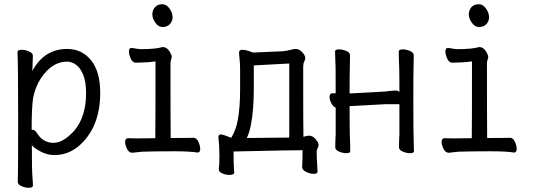

<svg xmlns="http://www.w3.org/2000/svg" viewBox="-20 -718 2540 910"><path d="M115 172Q99 172 81.5 164Q64 156 64 144Q64 132 65 106Q66 80 66 -157Q66 -403 63 -472Q63 -482 83 -482Q100 -482 118 -474Q136 -466 136 -454Q136 -448 135 -432Q134 -416 134 -399L133 -381Q189 -486 298 -486Q368 -486 411.5 -432.5Q455 -379 455 -278Q455 -111 350 -23Q300 17 237 17Q204 17 172 0Q140 -17 131 -30Q131 87 133.5 116Q136 145 136 162Q136 172 115 172ZM234 -41Q281 -41 334 -101Q388 -167 388 -276Q388 -329 375 -362Q362 -395 341 -410.5Q320 -426 298 -426Q225 -426 172 -344Q147 -305 137 -254Q130 -210 130 -103Q131 -103 133 -103Q146 -103 156 -86Q184 -41 234 -41Z M607 6Q591 6 582 -12.5Q573 -31 573 -45Q573 -63 588 -63L628 -62L716 -63Q717 -110 717 -427Q681 -422 658 -422Q635 -422 623 -421Q608 -421 599.5 -440.5Q591 -460 591 -474Q591 -491 604 -491Q638 -485 648 -485Q717 -485 751 -495Q774 -495 788 -466Q794 -455 794 -449Q794 -442 791 -435.5Q788 -429 788 -416Q788 -129 789 -64Q884 -64 897 -65Q912 -65 920.5 -45.5Q929 -26 929 -12Q929 5 916 5Q881 -1 804 -1Q709 -1 653 1ZM750 -590Q731 -590 716.5 -610Q702 -630 702 -650Q702 -669 714 -683.5Q726 -698 750 -698Q769 -698 783.5 -677.5Q798 -657 798 -636Q798 -618 785.5 -604Q773 -590 750 -590Z M1067 111Q1051 111 1034 104Q1017 97 1017 85Q1020 62 1020 22Q1020 -26 1015 -66Q1015 -81 1027 -81H1031L1032 -80Q1044 -78 1065 -69L1076 -65Q1099 -103 1107 -149Q1118 -209 1118 -291V-387Q1118 -417 1115.5 -438Q1113 -459 1113 -469Q1113 -482 1128 -482Q1138 -482 1149.5 -479Q1161 -476 1179 -469L1318 -475Q1341 -477 1356.5 -481.5Q1372 -486 1382 -486Q1398 -486 1412.5 -470.5Q1427 -455 1427 -442Q1427 -436 1422 -426.5Q1417 -417 1417 -402Q1417 -101 1418 -81Q1418 -75 1418 -70Q1422 -70 1426 -72Q1438 -75 1445 -75Q1462 -75 1476 -58.5Q1490 -42 1490 -30Q1490 -23 1485.5 -16Q1481 -9 1481 2Q1481 33 1483 56L1485 95Q1485 106 1467 106Q1451 106 1431.5 97Q1412 88 1412 74Q1414 36 1414 -6Q1395 -7 1087 0Q1087 57 1089 86L1090 100Q1090 111 1067 111ZM1150 -64 1350 -66Q1351 -73 1351 -81V-417L1183 -408V-301Q1183 -195 1169 -126Q1163 -92 1150 -64Z M1621 8Q1605 8 1587 0.5Q1569 -7 1569 -20Q1569 -45 1571 -83V-208Q1559 -212 1550.5 -228.5Q1542 -245 1542 -258Q1542 -276 1555 -276H1571Q1571 -377 1570.5 -398Q1570 -419 1569 -441.5Q1568 -464 1568 -474Q1568 -484 1587 -484Q1603 -484 1621 -476.5Q1639 -469 1639 -456L1638 -397Q1637 -379 1637 -275L1803 -284Q1826 -287 1837 -288Q1848 -289 1857 -289Q1866 -289 1873 -282Q1873 -378 1872 -398Q1870 -442 1870 -474Q1870 -484 1889 -484Q1905 -484 1923 -476.5Q1941 -469 1941 -456L1940 -397Q1939 -379 1939 -238Q1939 -85 1941 -37L1942 -1Q1942 8 1923 8Q1907 8 1889 0.5Q1871 -7 1871 -20Q1871 -45 1873 -83V-224H1804L1637 -215Q1637 -102 1638 -81Q1640 -36 1640 -1Q1640 8 1621 8Z M2107 6Q2091 6 2082 -12.5Q2073 -31 2073 -45Q2073 -63 2088 -63L2128 -62L2216 -63Q2217 -110 2217 -427Q2181 -422 2158 -422Q2135 -422 2123 -421Q2108 -421 2099.5 -440.5Q2091 -460 2091 -474Q2091 -491 2104 -491Q2138 -485 2148 -485Q2217 -485 2251 -495Q2274 -495 2288 -466Q2294 -455 2294 -449Q2294 -442 2291 -435.5Q2288 -429 2288 -416Q2288 -129 2289 -64Q2384 -64 2397 -65Q2412 -65 2420.5 -45.5Q2429 -26 2429 -12Q2429 5 2416 5Q2381 -1 2304 -1Q2209 -1 2153 1ZM2250 -590Q2231 -590 2216.5 -610Q2202 -630 2202 -650Q2202 -669 2214 -683.5Q2226 -698 2250 -698Q2269 -698 2283.5 -677.5Q2298 -657 2298 -636Q2298 -618 2285.5 -604Q2273 -590 2250 -590Z"/></svg>

Font: LXGW WenKai Mono TC
Style: Regular
Weight: 400
Designer: LXGW / Fontworks Inc.
Foundry: LXGW / Fontworks Inc.
Version: Version 1.330